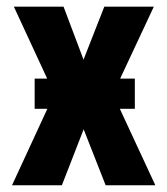

<svg xmlns="http://www.w3.org/2000/svg" viewBox="-20 -548 493 568"><path d="M378.9 -226.1H334.5L439.5 0H292.5L227.5 -165.5L163.1 0H15.6L120.1 -226.1H82.5V-315.4H119.6L21 -528.3H168L227.1 -371.6L288.6 -528.3H435.1L335.4 -315.4H378.9Z"/></svg>

Font: MAUL Condensed Bold
Style: Condensed Bold
Weight: 700
Designer: MAUL
Version: Version 1.0; 2020; ttfautohint (v1.8.3)